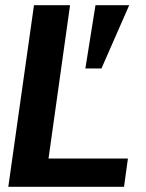

<svg xmlns="http://www.w3.org/2000/svg" viewBox="-20 -720 561 740"><path d="M12 0 111 -700H250L167 -109H473L458 0ZM309 -456 348 -700H478L371 -456Z"/></svg>

Font: Host Grotesk ExtraBold
Style: Italic
Weight: 800
Italic angle: -8°
Designer: Doğukan Karapınar
Foundry: Element Type
Version: Version 1.003; ttfautohint (v1.8.4.7-5d5b)